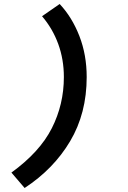

<svg xmlns="http://www.w3.org/2000/svg" viewBox="-20 -751 640 959"><path d="M103 188 37 111Q178 9 238.5 -110Q299 -229 299 -366Q299 -454 271 -531Q243 -608 190 -670L278 -731Q340 -665 376.5 -571Q413 -477 413 -366Q413 -185 330.5 -46Q248 93 103 188Z"/></svg>

Font: Source Code Pro ExtraLight
Style: Bold Italic
Weight: 700
Italic angle: -11°
Monospace: yes
Version: Version 1.016;hotconv 1.0.116;makeotfexe 2.5.65601